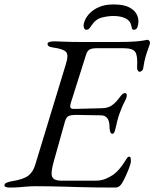

<svg xmlns="http://www.w3.org/2000/svg" viewBox="-52 -839 695 864"><path d="M459 -819Q502 -819 526 -807.5Q550 -796 560.5 -779Q571 -762 571 -743Q571 -729 566.5 -717Q562 -705 550 -705Q543 -705 541.5 -712.5Q540 -720 538 -726Q534 -746 512.5 -756.5Q491 -767 459 -767Q432 -767 404.5 -759.5Q377 -752 358 -722Q353 -714 348.5 -709.5Q344 -705 336 -705Q325 -705 324 -725Q324 -733 330.5 -748.5Q337 -764 352.5 -780Q368 -796 394 -807.5Q420 -819 459 -819ZM-8 5Q-20 5 -26 2.5Q-32 0 -32 -6Q-32 -18 4 -24Q54 -32 75.5 -48.5Q97 -65 107 -99L244 -549Q258 -592 245 -605.5Q232 -619 188 -625Q173 -627 167.5 -631Q162 -635 162 -642Q162 -648 171.5 -650.5Q181 -653 193 -653Q201 -653 221.5 -652Q242 -651 267.5 -650.5Q293 -650 314 -650H475Q530 -650 558.5 -652.5Q587 -655 598.5 -657.5Q610 -660 612 -660Q616 -660 619.5 -655.5Q623 -651 623 -647Q623 -641 617 -625.5Q611 -610 604 -587Q597 -564 593 -535Q592 -525 586.5 -520.5Q581 -516 576 -516Q571 -516 567.5 -523Q564 -530 565 -541Q568 -587 557 -604.5Q546 -622 506 -622H384Q360 -622 350 -615.5Q340 -609 335 -592L268 -380Q262 -362 265 -355Q268 -348 284 -349L408 -352Q434 -353 449.5 -363.5Q465 -374 477 -389Q484 -397 492.5 -408.5Q501 -420 510 -420Q518 -420 518.5 -411.5Q519 -403 514 -392Q505 -375 498.5 -360Q492 -345 487 -331Q481 -315 476.5 -297.5Q472 -280 467 -258Q466 -251 462.5 -244Q459 -237 454 -237Q446 -237 443.5 -248Q441 -259 441 -264Q441 -295 430.5 -307.5Q420 -320 403 -320L288 -322Q271 -322 258.5 -317.5Q246 -313 240 -291L189 -109Q175 -58 183.5 -42Q192 -26 223 -26H378Q403 -26 422.5 -34Q442 -42 458 -53Q473 -64 486 -79.5Q499 -95 512 -116Q516 -122 520 -128Q524 -134 530 -134Q535 -134 536 -127Q537 -120 537 -114Q537 -105 530 -86Q523 -67 514 -47.5Q505 -28 498 -16Q492 -6 484.5 -0.5Q477 5 465 5Q424 5 384.5 4.5Q345 4 308 3Q271 2 237 1Q203 0 171.5 -0.5Q140 -1 112 -1Q88 -1 70 0.5Q52 2 34.5 3.5Q17 5 -8 5Z"/></svg>

Font: EB Garamond
Style: Italic
Weight: 400
Italic angle: -17.2°
Designer: Georg Duffner and Octavio Pardo
Foundry: Georg Duffner
Version: Version 1.001